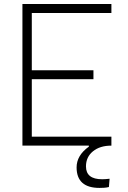

<svg xmlns="http://www.w3.org/2000/svg" viewBox="-20 -713 626 940"><path d="M467.3 207Q355 207 355 106.4Q355 47.9 415 4.9V0H89.8V-693.4H525.4V-649.4H135.7V-369.1H437.5V-325.2H135.7V-43.9H525.4V0H524.9Q469.2 0 435.1 27.8Q400.9 55.7 400.9 101.6Q400.9 164.6 480 164.6Q494.6 164.6 516.6 162.1L513.2 202.6Q501.5 205.6 489.3 206.3Q477.1 207 467.3 207Z"/></svg>

Font: Cascadia Mono NF ExtraLight
Style: Regular
Weight: 200
Monospace: yes
Designer: Aaron Bell
Foundry: Saja Typeworks
Version: Version 2404.023; ttfautohint (v1.8.4)